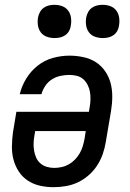

<svg xmlns="http://www.w3.org/2000/svg" viewBox="-20 -769 540 797"><path d="M203 8Q174 8 146.5 2Q119 -4 96 -19Q73 -34 58 -57Q43 -80 36 -106.5Q29 -133 29.5 -162.5Q30 -192 34 -221L48 -305H349L352 -323Q355 -339 355.5 -355.5Q356 -372 353.5 -387Q351 -402 344 -416Q337 -430 326 -440Q315 -450 299.5 -454Q284 -458 268 -458Q250 -458 231 -454Q212 -450 195.5 -439.5Q179 -429 168 -412.5Q157 -396 152 -378H62Q70 -412 89 -443Q108 -474 136.5 -496.5Q165 -519 199.5 -528.5Q234 -538 268 -538Q297 -538 325.5 -532Q354 -526 377 -511.5Q400 -497 416 -474Q432 -451 439 -424.5Q446 -398 446 -368.5Q446 -339 441 -309L419 -179Q415 -154 406.5 -129.5Q398 -105 383.5 -82.5Q369 -60 348.5 -42Q328 -24 304 -12.5Q280 -1 254 3.5Q228 8 203 8ZM205 -72Q220 -72 236 -75.5Q252 -79 266 -87Q280 -95 291.5 -107Q303 -119 311 -133Q319 -147 323.5 -162Q328 -177 331 -193L336 -225H126L123 -207Q120 -191 119.5 -175Q119 -159 121.5 -144Q124 -129 130 -115Q136 -101 147.5 -91Q159 -81 174 -76.5Q189 -72 205 -72Q205 -72 205 -72Q205 -72 205 -72ZM406 -611Q390 -611 374.5 -616.5Q359 -622 349.5 -634.5Q340 -647 337.5 -663.5Q335 -680 338 -697Q340 -708 346 -719Q352 -730 362 -737Q372 -744 383.5 -746.5Q395 -749 406 -749Q423 -749 438 -743.5Q453 -738 462.5 -725.5Q472 -713 474.5 -696.5Q477 -680 474 -663Q473 -652 467 -641Q461 -630 451 -623Q441 -616 429.5 -613.5Q418 -611 406 -611ZM206 -611Q190 -611 174.5 -616.5Q159 -622 149.5 -634.5Q140 -647 137.5 -663.5Q135 -680 138 -697Q140 -708 146 -719Q152 -730 162 -737Q172 -744 183.5 -746.5Q195 -749 206 -749Q223 -749 238 -743.5Q253 -738 262.5 -725.5Q272 -713 274.5 -696.5Q277 -680 274 -663Q273 -652 267 -641Q261 -630 251 -623Q241 -616 229.5 -613.5Q218 -611 206 -611Z"/></svg>

Font: Iosevka Curly Medium Oblique
Style: Regular
Weight: 500
Italic angle: -9°
Monospace: yes
Designer: Belleve Invis
Foundry: Belleve Invis
Version: Version 11.1.0; ttfautohint (v1.8.3)